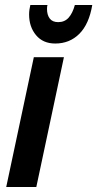

<svg xmlns="http://www.w3.org/2000/svg" viewBox="-20 -752 391 772"><path d="M5 0 116 -522H237L126 0ZM97 -694Q97 -704 98.5 -714Q100 -724 102 -732H171Q170 -729 169.5 -725.5Q169 -722 169 -716Q169 -692 180 -677.5Q191 -663 214 -663Q240 -663 256 -681Q272 -699 281 -732H351Q338 -655 299 -616Q260 -577 202 -577Q153 -577 125 -610.5Q97 -644 97 -694Z"/></svg>

Font: Radio Canada Condensed SemiBold
Style: Italic
Weight: 600
Width: 3
Italic angle: -12°
Designer: Charles Daoud, Etienne Aubert Bonn, Alexandre Saumier Demers, Jacques Le Bailly
Foundry: Radio-Canada
Version: Version 2.104; ttfautohint (v1.8.4.7-5d5b);gftools[0.9.28.de